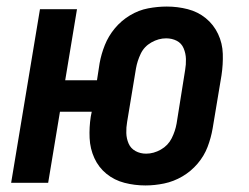

<svg xmlns="http://www.w3.org/2000/svg" viewBox="-20 -558 760 586"><path d="M424 8Q452 8 481 2Q510 -4 536.5 -19.5Q563 -35 583 -58.5Q603 -82 613.5 -109.5Q624 -137 629 -166L656 -328Q661 -361 660 -393.5Q659 -426 645.5 -454.5Q632 -483 608 -502.5Q584 -522 553 -530Q522 -538 489 -538Q461 -538 432 -532.5Q403 -527 376.5 -511Q350 -495 330.5 -471.5Q311 -448 300 -420.5Q289 -393 284 -365L276 -313H179L215 -530H102L14 0H127L163 -217H260L257 -202Q252 -169 253.5 -136.5Q255 -104 268 -75.5Q281 -47 305 -27.5Q329 -8 360 0Q391 8 424 8ZM426 -89Q408 -89 393.5 -97Q379 -105 372.5 -120Q366 -135 365.5 -152Q365 -169 368 -186L395 -349Q399 -372 409.5 -394Q420 -416 442 -428.5Q464 -441 487 -441Q505 -441 519.5 -433.5Q534 -426 540.5 -410.5Q547 -395 547.5 -378Q548 -361 545 -344L519 -181Q515 -158 504 -136Q493 -114 471 -101.5Q449 -89 426 -89Z"/></svg>

Font: Iosevka Sparkle Semibold
Style: Italic
Weight: 600
Italic angle: -9°
Designer: Belleve Invis
Foundry: Belleve Invis
Version: Version 4.5.0; ttfautohint (v1.8.3)